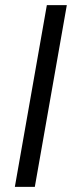

<svg xmlns="http://www.w3.org/2000/svg" viewBox="-20 -730 281 750"><path d="M38 0 163 -710H241L116 0Z"/></svg>

Font: Livvic
Style: Italic
Weight: 400
Italic angle: -10°
Designer: Jacques Le Bailly, Baron von Fonthausen
Version: Version 1.001; ttfautohint (v1.8.2)